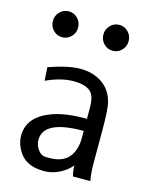

<svg xmlns="http://www.w3.org/2000/svg" viewBox="-109 -767 654 846"><g transform="rotate(15 218.5 -344.0)"><path d="M295.4 -206.1Q115.7 -206.1 115.7 -116.7Q115.7 -92.8 130.6 -72.3Q145.5 -51.8 164.6 -51.8H183.6Q291 -51.8 298.3 -164.6V-206.1ZM70.8 -436Q158.7 -466.8 214.8 -466.8Q271 -466.8 313 -439Q355 -411.1 369.1 -356.4Q377 -325.7 377 -231V-78.1Q377 -35.2 383.8 0H304.7Q298.3 -20 298.3 -45.4V-48.8Q286.1 -34.2 271.5 -23.4Q225.6 10.3 173.8 10.3Q86.9 10.3 54.2 -51.8Q37.1 -82.5 37.1 -114.7Q37.1 -200.2 137.2 -238.3Q197.3 -261.2 289.6 -261.2H298.3V-310.5Q298.3 -364.3 277.8 -383.8Q253.9 -406.2 198.2 -406.2Q142.6 -406.2 74.7 -375ZM58.3 -597.4Q41.5 -614.7 41.5 -639.2Q41.5 -663.6 58.3 -680.9Q75.2 -698.2 99.1 -698.2Q123 -698.2 139.9 -680.9Q156.7 -663.6 156.7 -639.2Q156.7 -614.7 139.9 -597.4Q123 -580.1 99.1 -580.1Q75.2 -580.1 58.3 -597.4ZM288.8 -597.4Q272 -614.7 272 -639.2Q272 -663.6 288.8 -680.9Q305.7 -698.2 329.6 -698.2Q353.5 -698.2 370.4 -680.9Q387.2 -663.6 387.2 -639.2Q387.2 -614.7 370.4 -597.4Q353.5 -580.1 329.6 -580.1Q305.7 -580.1 288.8 -597.4Z"/></g></svg>

Font: Molengo
Style: Regular
Weight: 400
Designer: moyogo
Foundry: moyogo
Version: Version 0.11; ttfautohint (v0.8) -G 32 -r 16 -x